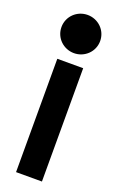

<svg xmlns="http://www.w3.org/2000/svg" viewBox="-130 -681 440 718"><g transform="rotate(20 89.5 -322.0)"><path d="M88 -492C130 -492 165 -525 165 -568C165 -611 130 -644 88 -644C46 -644 11 -611 11 -568C11 -525 46 -492 88 -492ZM140 0V-451H37V0Z"/></g></svg>

Font: Charger Pro
Style: Blk
Weight: 900
Designer: Jasper
Foundry: Cannot Into Space Fonts
Version: Version 1.09